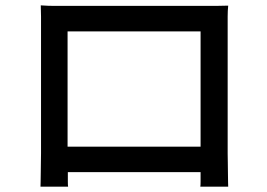

<svg xmlns="http://www.w3.org/2000/svg" viewBox="-20 -685 996 716"><path d="M131 11Q131 8 131.5 -6.5Q132 -21 132 -40Q132 -59 132.5 -79Q133 -99 133 -113V-582Q133 -601 133 -623.5Q133 -646 132 -665Q160 -663 183 -663Q206 -663 224 -663H743Q760 -663 783.5 -663Q807 -663 831 -664Q829 -645 829 -623.5Q829 -602 829 -582V-113Q829 -100 829.5 -80.5Q830 -61 830 -41.5Q830 -22 830.5 -7Q831 8 831 11H727Q728 7 728 -8Q728 -23 728 -43H233Q233 -23 233 -8Q233 7 234 11ZM232 -568V-138H728V-568Z"/></svg>

Font: Kinto Sans Med
Style: Regular
Weight: 500
Designer: Authors: Ryoko NISHIZUKA  (kana & ideographs); Paul D. Hunt (Latin, Greek & Cyrillic); Wenlong ZHANG  (bopomofo); Sandol
Foundry: Adobe Systems Incorporated, ookami Inc.
Version: Version 0.001